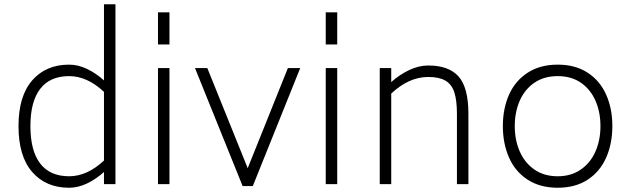

<svg xmlns="http://www.w3.org/2000/svg" viewBox="-20 -866 2967 903"><path d="M523 -846V0H469V-57Q431 -23 389 -3Q347 17 305 17Q196 17 131.5 -57Q67 -131 67 -273Q67 -414 131.5 -488Q196 -562 305 -562Q347 -562 389 -542Q431 -522 469 -488V-846ZM469 -111V-434Q390 -508 305 -508Q215 -508 169 -448Q123 -388 123 -273Q123 -157 169 -97Q215 -37 305 -37Q390 -37 469 -111Z M723 -808H777V-657H723ZM723 -546H777V0H723Z M1392 -546 1169 9H1121L897 -546H955L1145 -75L1334 -546Z M1512 -808H1566V-657H1512ZM1512 -546H1566V0H1512Z M2183 -330V0H2129V-330Q2129 -395 2116.5 -432.5Q2104 -470 2074.5 -487Q2045 -504 1994 -504Q1903 -504 1820 -426V0H1766V-546H1820V-480Q1859 -515 1904.5 -536.5Q1950 -558 1994 -558Q2091 -558 2137 -506Q2183 -454 2183 -330Z M2345 -273Q2345 -355 2374 -420.5Q2403 -486 2461.5 -524Q2520 -562 2603 -562Q2686 -562 2744 -524Q2802 -486 2831 -420.5Q2860 -355 2860 -273Q2860 -191 2831 -125Q2802 -59 2744 -21Q2686 17 2603 17Q2520 17 2461.5 -21Q2403 -59 2374 -125Q2345 -191 2345 -273ZM2804 -273Q2804 -339 2780.5 -392.5Q2757 -446 2712 -477Q2667 -508 2603 -508Q2539 -508 2493.5 -477Q2448 -446 2424.5 -392.5Q2401 -339 2401 -273Q2401 -207 2424.5 -153.5Q2448 -100 2493.5 -68.5Q2539 -37 2603 -37Q2666 -37 2711.5 -68.5Q2757 -100 2780.5 -153.5Q2804 -207 2804 -273Z"/></svg>

Font: Biryani UltraLight
Style: Regular
Weight: 250
Designer: Dan Reynolds and Mathieu Réguer
Foundry: Dan Reynolds and Mathieu Réguer
Version: Version 1.003; ttfautohint (v1.1) -l 5 -r 5 -G 72 -x 0 -D la